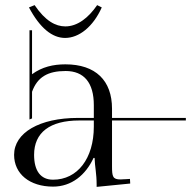

<svg xmlns="http://www.w3.org/2000/svg" viewBox="-20 -720 745 749"><path d="M346 -250V-226C346 -101.8 282.4 -19 187 -19C138.9 -19 113 -53 113 -116C113 -203.1 174.6 -250 289 -250ZM417 -250H705V-260H417V-296C417 -406 353 -469 235 -469C187.8 -469 144.2 -459.2 105 -430.4V-602H95V-254L105 -258V-362C126 -420 167 -443 236 -443C308 -443 346 -397 346 -310V-260H284C134.6 -260 35 -202.4 35 -116C35 -41.6 95.8 8 187 8C259 8 314 -37 345 -104H349C350 -69 357 -44 357 1V9L488 -4L487 -22L470 -21C462 -21 456 -20 450 -20C420 -20 417 -31 417 -71ZM93 -691C136 -610 184 -572 234 -572C288 -572 343 -615 377 -691L359 -700C324 -649 281 -617 235 -617C197 -617 157 -638 115 -700Z"/></svg>

Font: FoglihtenNo04
Style: Regular
Weight: 500
Designer: gluk (gluksza@wp.pl)
Foundry: gluk (gluksza@wp.pl)
Version: Version 0.70